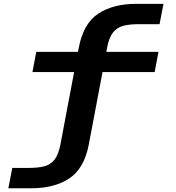

<svg xmlns="http://www.w3.org/2000/svg" viewBox="-20 -770 915 1000"><path d="M23.5 210.5 44 104.5H133.5Q178.5 104.5 211 96Q243.5 87.5 264 61.5Q284.5 35.5 294.5 -16.5L366 -394.5H149L169 -500H386L391 -524.5Q414.5 -647.5 491.8 -698.8Q569 -750 690 -750H831.5L811 -644H699Q654 -644 621.8 -635.5Q589.5 -627 568.8 -601Q548 -575 538 -523L534 -500H805.5L785.5 -394.5H514L442 -15Q418 108 341 159.2Q264 210.5 143 210.5Z"/></svg>

Font: Trispace SemiExpanded SemiBold
Style: Regular
Weight: 600
Width: 6
Designer: Tyler Finck
Foundry: Etcetera Type Company
Version: Version 1.210; ttfautohint (v1.8.3)